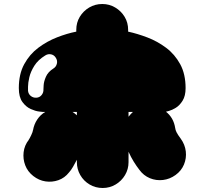

<svg xmlns="http://www.w3.org/2000/svg" viewBox="-20 -733 1040 959"><path d="M883 -40Q904 -11 908 23Q912 57 899 88.5Q886 120 857 141Q828 162 794 166Q760 170 728.5 157Q697 144 676 115Q662 97 648 74.5Q634 52 622 25V77Q622 112 604.5 141.5Q587 171 557.5 188.5Q528 206 493 206Q457 206 427.5 188.5Q398 171 381 141.5Q364 112 364 77V65Q354 84 344.5 100.5Q335 117 325 128Q303 156 271.5 167Q240 178 207 173Q174 168 146 146Q118 124 106 92.5Q94 61 98 27Q102 -7 124 -35L123 -34Q128 -41 136 -58Q144 -75 145 -84V-83Q150 -112 166 -136Q182 -160 206 -174Q202 -174 199 -174Q196 -174 193 -174Q193 -174 175 -176Q157 -178 133.5 -188.5Q110 -199 92 -223.5Q74 -248 74 -293Q74 -363 101 -412.5Q128 -462 171.5 -494.5Q215 -527 265 -546.5Q315 -566 361 -575V-584Q361 -620 378.5 -649Q396 -678 425.5 -695.5Q455 -713 491 -713Q526 -713 555.5 -695.5Q585 -678 602.5 -649Q620 -620 620 -584V-575Q666 -565 716 -546Q766 -527 809.5 -494.5Q853 -462 880 -412.5Q907 -363 907 -293Q907 -254 892 -230Q877 -206 858 -194.5Q839 -183 824 -179Q809 -175 809 -175Q847 -145 855 -94Q856 -84 862 -72Q868 -60 883 -40ZM247 -391Q260 -399 264 -414.5Q268 -430 259 -444Q251 -458 235.5 -461.5Q220 -465 206 -456Q170 -434 151.5 -404.5Q133 -375 126.5 -347Q120 -319 120 -300Q120 -281 120 -279Q122 -263 134 -253.5Q146 -244 162 -245Q178 -246 188 -258.5Q198 -271 197 -287Q197 -288 198 -307Q199 -326 209.5 -350Q220 -374 247 -391ZM364 -157V-174Q358 -174 352.5 -174Q347 -174 342 -174Q348 -170 353.5 -166Q359 -162 364 -157ZM622 -150Q634 -165 644 -174Q639 -174 633 -174Q627 -174 622 -174Z"/></svg>

Font: Nikukyu
Style: Regular
Weight: 400
Version: Version 1.00